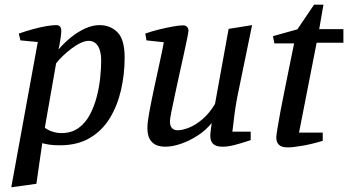

<svg xmlns="http://www.w3.org/2000/svg" viewBox="-20 -616 1483 818"><path d="M28 182 141 -437 67 -444 60 -473Q89 -483 119.5 -491.5Q150 -500 176.5 -504.5Q203 -509 220 -509Q231 -509 236 -502.5Q241 -496 241 -485Q241 -474 238.5 -455.5Q236 -437 233 -422Q230 -407 229 -405Q254 -434 282.5 -457Q311 -480 342.5 -494.5Q374 -509 404 -509Q450 -509 480.5 -478.5Q511 -448 511 -371Q511 -299 495.5 -232Q480 -165 447.5 -112Q415 -59 362.5 -28Q310 3 235 3Q209 3 192 0.5Q175 -2 160 -6L135 167ZM242 -49Q285 -49 315 -71Q345 -93 363.5 -128.5Q382 -164 392.5 -205Q403 -246 407 -286Q411 -326 411 -356Q411 -384 405 -403Q399 -422 387 -432Q375 -442 357 -442Q343 -442 323.5 -433Q304 -424 284.5 -409Q265 -394 247.5 -377.5Q230 -361 219 -346L171 -72Q183 -62 202.5 -55.5Q222 -49 242 -49Z M684 9Q663 9 646 2Q629 -5 618.5 -22.5Q608 -40 608 -71Q608 -95 616.5 -140.5Q625 -186 636.5 -240Q648 -294 659.5 -346Q671 -398 678 -436L604 -444L599 -473Q627 -483 658 -490.5Q689 -498 716.5 -503Q744 -508 760 -508Q771 -508 777 -501.5Q783 -495 783 -485Q783 -480 777.5 -452.5Q772 -425 763 -384.5Q754 -344 744 -298.5Q734 -253 725 -211Q716 -169 710 -139Q704 -109 704 -99Q704 -80 712.5 -70.5Q721 -61 737 -61Q757 -61 785 -72Q813 -83 842.5 -108Q872 -133 896 -173L954 -493L1054 -509L991 -203Q984 -166 979.5 -133Q975 -100 973 -79Q971 -58 970 -55H1048V-19Q1006 -5 978.5 2Q951 9 928 9Q901 9 888.5 -2.5Q876 -14 876 -36Q876 -39 876.5 -48.5Q877 -58 879 -70Q881 -82 882 -92Q856 -60 821.5 -38Q787 -16 751 -3.5Q715 9 684 9Z M1206 12Q1179 12 1168 0.5Q1157 -11 1157 -30Q1157 -38 1162 -69Q1167 -100 1175.5 -145Q1184 -190 1194.5 -241.5Q1205 -293 1215 -342.5Q1225 -392 1233 -431H1149L1143 -462L1247 -491L1318 -596H1358L1340 -492H1443V-434H1329L1254 -51H1355V-16Q1309 -2 1268 5Q1227 12 1206 12Z"/></svg>

Font: Manuale Medium
Style: Italic
Weight: 500
Italic angle: -11°
Version: Version 1.002